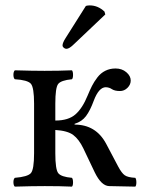

<svg xmlns="http://www.w3.org/2000/svg" viewBox="-20 -693 542 715"><path d="M299.8 -670.9Q305.7 -672.9 314 -672.9Q344.7 -672.9 369.1 -649.9L372.1 -639.2L256.8 -529.8Q237.8 -510.7 227.1 -511.2Q222.2 -511.2 217.5 -515.1Q212.9 -519 212.9 -523.9Q212.9 -533.7 224.6 -551.8ZM386.2 0Q357.4 -1 333 -50.8L290 -141.1Q273.9 -174.3 252.9 -190.2Q231.9 -206.1 186 -209V-122.1Q186 -62 197 -48.1Q208 -34.2 248 -30.8Q252 -25.9 252 -13.9Q252 -2 248 2Q204.1 0 147 0Q101.1 0 35.2 2Q30.3 -2 30 -13.9Q29.8 -25.9 35.2 -30.8Q83 -34.7 95 -48.3Q106.9 -62 106.9 -122.1V-307.1Q106.9 -367.2 95 -381.1Q83 -395 35.2 -397.9Q30.3 -401.9 30 -413.8Q29.8 -425.8 35.2 -431.2Q101.1 -429.2 146 -429.2Q200.2 -429.2 248 -431.2Q252 -426.3 252 -414.1Q252 -401.9 248 -397.9Q207 -394 196.5 -380.1Q186 -366.2 186 -307.1V-244.1Q234.9 -244.1 261 -267.1Q287.1 -290 306.2 -336.9Q314.9 -357.9 322.5 -373Q330.1 -388.2 342.5 -404.5Q355 -420.9 372.1 -429.4Q389.2 -438 410.2 -438Q434.1 -438 450.4 -424.1Q466.8 -410.2 466.8 -393.1Q466.8 -377.9 454.8 -366Q442.9 -354 426.8 -354Q407.7 -354 397 -360.8Q387.2 -367.7 374 -368.2Q348.1 -368.2 329.1 -317.9Q315.9 -281.7 300.5 -261Q285.2 -240.2 257.8 -231.9V-229Q336.9 -229 375 -158.2L419.9 -73.2Q433.1 -48.3 444.6 -40.3Q456.1 -32.2 483.9 -30.8Q487.8 -25.9 487.8 -13.9Q487.8 -2 483.9 2Z"/></svg>

Font: Linux Libertine
Style: Regular
Weight: 400
Designer: Philipp H. Poll
Foundry: Philipp H. Poll
Version: Version 5.3.0 ; ttfautohint (v0.9)